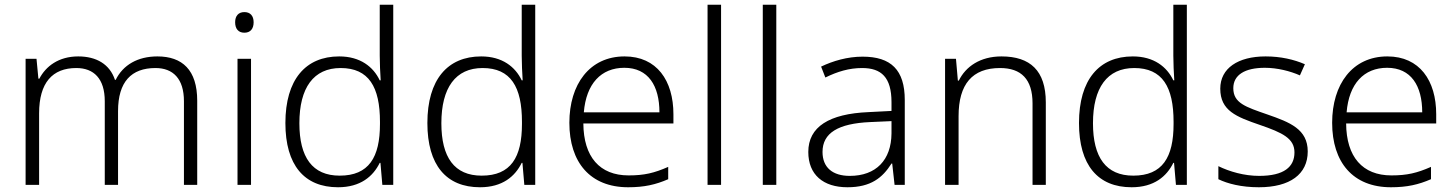

<svg xmlns="http://www.w3.org/2000/svg" viewBox="-20 -780 6135 810"><path d="M644 -542C561 -542 499 -506 468 -443H465C443 -509 387 -542 310 -542C227 -542 173 -500 146 -448H142L134 -532H88V0H145V-302C145 -431 201 -493 302 -493C376 -493 422 -448 422 -353V0H478V-311C478 -435 534 -493 636 -493C710 -493 756 -448 756 -353V0H812V-355C812 -485 749 -542 644 -542Z M1011 -729C986 -729 972 -713 972 -686C972 -658 986 -642 1011 -642C1036 -642 1050 -658 1050 -686C1050 -713 1036 -729 1011 -729ZM1039 -532H982V0H1039Z M1406 10C1501 10 1554 -36 1582 -93H1585L1593 0H1639V-760H1582V-545C1582 -514 1584 -472 1586 -441H1582C1555 -498 1500 -542 1411 -542C1269 -542 1184 -444 1184 -261C1184 -83 1264 10 1406 10ZM1413 -39C1298 -39 1243 -116 1243 -260C1243 -410 1303 -493 1417 -493C1536 -493 1583 -413 1583 -266V-257C1583 -116 1536 -39 1413 -39Z M2005 10C2100 10 2153 -36 2181 -93H2184L2192 0H2238V-760H2181V-545C2181 -514 2183 -472 2185 -441H2181C2154 -498 2099 -542 2010 -542C1868 -542 1783 -444 1783 -261C1783 -83 1863 10 2005 10ZM2012 -39C1897 -39 1842 -116 1842 -260C1842 -410 1902 -493 2016 -493C2135 -493 2182 -413 2182 -266V-257C2182 -116 2135 -39 2012 -39Z M2615 -542C2467 -542 2382 -424 2382 -262C2382 -95 2470 10 2630 10C2698 10 2746 -1 2799 -24V-76C2740 -50 2698 -40 2632 -40C2510 -40 2442 -118 2441 -259H2821V-298C2821 -440 2751 -542 2615 -542ZM2614 -494C2715 -494 2762 -418 2762 -306H2443C2453 -427 2516 -494 2614 -494Z M3022 0V-760H2965V0Z M3255 0V-760H3198V0Z M3619 -541C3555 -541 3494 -523 3444 -499L3462 -453C3513 -478 3562 -493 3617 -493C3698 -493 3741 -454 3741 -349V-312L3644 -307C3478 -300 3390 -245 3390 -139C3390 -43 3453 10 3555 10C3654 10 3703 -30 3741 -90H3744L3754 0H3797V-358C3797 -485 3739 -541 3619 -541ZM3651 -265 3741 -269V-217C3740 -105 3676 -38 3565 -38C3493 -38 3450 -73 3450 -139C3450 -219 3516 -259 3651 -265Z M4205 -542C4115 -542 4054 -499 4025 -440H4021L4013 -532H3967V0H4024V-290C4024 -425 4082 -493 4199 -493C4288 -493 4336 -446 4336 -344V0H4392V-348C4392 -482 4326 -542 4205 -542Z M4754 10C4849 10 4902 -36 4930 -93H4933L4941 0H4987V-760H4930V-545C4930 -514 4932 -472 4934 -441H4930C4903 -498 4848 -542 4759 -542C4617 -542 4532 -444 4532 -261C4532 -83 4612 10 4754 10ZM4761 -39C4646 -39 4591 -116 4591 -260C4591 -410 4651 -493 4765 -493C4884 -493 4931 -413 4931 -266V-257C4931 -116 4884 -39 4761 -39Z M5497 -141C5497 -235 5422 -264 5327 -297C5235 -329 5183 -345 5183 -408C5183 -464 5232 -494 5316 -494C5369 -494 5423 -480 5464 -462L5485 -509C5439 -529 5383 -542 5319 -542C5203 -542 5128 -492 5128 -406C5128 -313 5196 -287 5295 -253C5391 -220 5441 -196 5441 -137C5441 -76 5397 -38 5292 -38C5229 -38 5167 -56 5120 -79V-24C5159 -5 5217 10 5291 10C5422 10 5497 -45 5497 -141Z M5833 -542C5685 -542 5600 -424 5600 -262C5600 -95 5688 10 5848 10C5916 10 5964 -1 6017 -24V-76C5958 -50 5916 -40 5850 -40C5728 -40 5660 -118 5659 -259H6039V-298C6039 -440 5969 -542 5833 -542ZM5832 -494C5933 -494 5980 -418 5980 -306H5661C5671 -427 5734 -494 5832 -494Z"/></svg>

Font: Noto Sans Gujarati Light
Style: Regular
Weight: 300
Designer: Jelle Bosma - Monotype Design Team, Universal Thirst
Foundry: Monotype Imaging Inc.
Version: Version 2.106